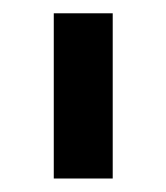

<svg xmlns="http://www.w3.org/2000/svg" viewBox="-20 -720 248 286"><path d="M60.1 -454.1V-700.2H147.9V-454.1Z"/></svg>

Font: Trueno
Style: Rg
Weight: 400
Designer: Julieta Ulanovsky
Foundry: Julieta Ulanovsky
Version: Version 3.001b